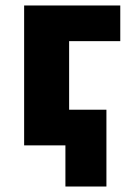

<svg xmlns="http://www.w3.org/2000/svg" viewBox="-20 -530 480 700"><path d="M218.5 150V0H162V-130H368V150ZM68 0V-510H418.5V-380H232V0Z"/></svg>

Font: Geologica Roman
Style: Bold
Weight: 700
Designer: Sindre Bremnes, Frode Helland
Foundry: Monokrom Skriftforlag AS
Version: Version 1.010;gftools[0.9.28]